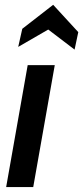

<svg xmlns="http://www.w3.org/2000/svg" viewBox="-20 -760 338 780"><path d="M5 0 92.5 -495.5H202.5L115 0ZM54 -569.5 70.5 -643 196 -740.5 298 -629.5 283 -558.5 176 -640Z"/></svg>

Font: Cabin SemiCondensedSemiBold
Style: Italic
Weight: 600
Width: 4
Italic angle: -10°
Designer: Pablo Impallari
Foundry: Pablo Impallari. http://www.impallari.com Igino Marini. http://www.ikern.com
Version: Version 3.001